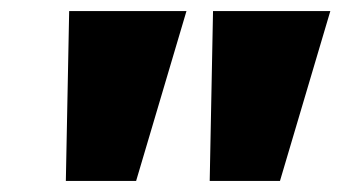

<svg xmlns="http://www.w3.org/2000/svg" viewBox="-20 -725 617 347"><path d="M99 -398 105 -705H317L226 -398ZM359 -398 365 -705H577L486 -398Z"/></svg>

Font: Nunito Sans 7pt Black
Style: Italic
Weight: 900
Italic angle: -9°
Version: Version 3.101;gftools[0.9.27]